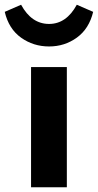

<svg xmlns="http://www.w3.org/2000/svg" viewBox="-70 -790 413 810"><path d="M61 0V-507H212V0ZM-50 -740 19 -770Q63 -689 137 -689Q210 -689 254 -770L323 -740Q306 -669 254.5 -631.5Q203 -594 137 -594Q71 -594 19 -631Q-33 -668 -50 -740Z"/></svg>

Font: Muli ExtraBold
Style: Regular
Weight: 800
Designer: Vernon Adams
Foundry: Vernon Adams
Version: Version 2.000